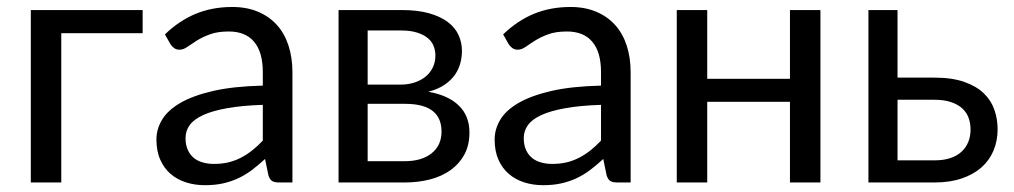

<svg xmlns="http://www.w3.org/2000/svg" viewBox="-20 -536 2980 564"><path d="M399 -438.5H160V0H70.5V-506.5H399Z M752 -228Q690.5 -226 647.2 -218.2Q604 -210.5 576.8 -198Q549.5 -185.5 537.2 -168.5Q525 -151.5 525 -130.5Q525 -110.5 531.5 -96Q538 -81.5 549.2 -72.2Q560.5 -63 575.8 -58.8Q591 -54.5 608.5 -54.5Q632 -54.5 651.5 -59.2Q671 -64 688.2 -73Q705.5 -82 721.2 -94.5Q737 -107 752 -123ZM464.5 -435Q506.5 -475.5 555 -495.5Q603.5 -515.5 662.5 -515.5Q705 -515.5 738 -501.5Q771 -487.5 793.5 -462.5Q816 -437.5 827.5 -402Q839 -366.5 839 -324V0H799.5Q786.5 0 779.5 -4.2Q772.5 -8.5 768.5 -21L758.5 -69Q738.5 -50.5 719.5 -36.2Q700.5 -22 679.5 -12.2Q658.5 -2.5 634.8 2.8Q611 8 582 8Q552.5 8 526.5 -0.2Q500.5 -8.5 481.2 -25Q462 -41.5 450.8 -66.8Q439.5 -92 439.5 -126.5Q439.5 -156.5 456 -184.2Q472.5 -212 509.5 -233.5Q546.5 -255 606 -268.8Q665.5 -282.5 752 -284.5V-324Q752 -383 726.5 -413.2Q701 -443.5 652 -443.5Q619 -443.5 596.8 -435.2Q574.5 -427 558.2 -416.8Q542 -406.5 530.2 -398.2Q518.5 -390 507 -390Q498 -390 491.5 -394.8Q485 -399.5 480.5 -406.5Z M1169 -62.5Q1219 -62.5 1248 -85.8Q1277 -109 1277 -149.5Q1277 -167.5 1271.5 -182.2Q1266 -197 1253.5 -208Q1241 -219 1220.2 -225Q1199.5 -231 1169.5 -231H1060V-62.5ZM1060 -446.5V-287.5H1157.5Q1179.5 -287.5 1198.2 -293.8Q1217 -300 1230.5 -311.2Q1244 -322.5 1251.5 -338.2Q1259 -354 1259 -373Q1259 -387 1254 -400.2Q1249 -413.5 1237 -423.8Q1225 -434 1205.5 -440.2Q1186 -446.5 1157.5 -446.5ZM1160 -506.5Q1207 -506.5 1240.5 -497Q1274 -487.5 1295.5 -471.2Q1317 -455 1327 -433Q1337 -411 1337 -386Q1337 -369.5 1332.5 -351.5Q1328 -333.5 1316.8 -317Q1305.5 -300.5 1286.2 -287.2Q1267 -274 1238 -266.5Q1296 -256.5 1327.5 -226.2Q1359 -196 1359 -146.5Q1359 -109.5 1344.2 -82.2Q1329.5 -55 1303.8 -36.5Q1278 -18 1243.5 -9Q1209 0 1169.5 0H974.5V-506.5Z M1745.5 -228Q1684 -226 1640.8 -218.2Q1597.5 -210.5 1570.2 -198Q1543 -185.5 1530.8 -168.5Q1518.5 -151.5 1518.5 -130.5Q1518.5 -110.5 1525 -96Q1531.5 -81.5 1542.8 -72.2Q1554 -63 1569.2 -58.8Q1584.5 -54.5 1602 -54.5Q1625.5 -54.5 1645 -59.2Q1664.5 -64 1681.8 -73Q1699 -82 1714.8 -94.5Q1730.5 -107 1745.5 -123ZM1458 -435Q1500 -475.5 1548.5 -495.5Q1597 -515.5 1656 -515.5Q1698.5 -515.5 1731.5 -501.5Q1764.5 -487.5 1787 -462.5Q1809.5 -437.5 1821 -402Q1832.5 -366.5 1832.5 -324V0H1793Q1780 0 1773 -4.2Q1766 -8.5 1762 -21L1752 -69Q1732 -50.5 1713 -36.2Q1694 -22 1673 -12.2Q1652 -2.5 1628.2 2.8Q1604.5 8 1575.5 8Q1546 8 1520 -0.2Q1494 -8.5 1474.8 -25Q1455.5 -41.5 1444.2 -66.8Q1433 -92 1433 -126.5Q1433 -156.5 1449.5 -184.2Q1466 -212 1503 -233.5Q1540 -255 1599.5 -268.8Q1659 -282.5 1745.5 -284.5V-324Q1745.5 -383 1720 -413.2Q1694.5 -443.5 1645.5 -443.5Q1612.5 -443.5 1590.2 -435.2Q1568 -427 1551.8 -416.8Q1535.5 -406.5 1523.8 -398.2Q1512 -390 1500.5 -390Q1491.5 -390 1485 -394.8Q1478.5 -399.5 1474 -406.5Z M2390 -506.5V0H2300.5V-237H2057.5V0H1968V-506.5H2057.5V-304.5H2300.5V-506.5Z M2725.5 -65Q2752.5 -65 2772.2 -71.8Q2792 -78.5 2805 -90.8Q2818 -103 2824.5 -119.5Q2831 -136 2831 -155.5Q2831 -173.5 2825.5 -189.2Q2820 -205 2807.2 -217Q2794.5 -229 2774 -236Q2753.5 -243 2724 -243H2616.5V-65ZM2724 -308Q2776.5 -308 2812.2 -295.5Q2848 -283 2869.8 -262Q2891.5 -241 2901 -213.5Q2910.5 -186 2910.5 -156.5Q2910.5 -122.5 2898.5 -93.8Q2886.5 -65 2863 -44.2Q2839.5 -23.5 2805 -11.8Q2770.5 0 2725.5 0H2531V-506.5H2616.5V-308Z"/></svg>

Font: Lato-Regular
Style: Regular
Weight: 400
Designer: Lukasz Dziedzic with Adam Twardoch and Botio Nikoltchev
Foundry: tyPoland Lukasz Dziedzic
Version: Version 2.015; 2015-08-06; http://www.latofonts.com/